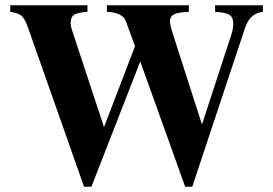

<svg xmlns="http://www.w3.org/2000/svg" viewBox="-20 -696 1040 731"><path d="M981 -676V-651Q931 -646 912 -587L712 15H685L514 -462L328 15H300L88 -587Q75 -624 63 -635Q51 -646 19 -651V-676H313V-651Q274 -648 261.5 -639.5Q249 -631 249 -609Q249 -596 256 -576L376 -212L494 -520L459 -616Q447 -648 387 -651V-676H699V-651L686 -650Q653 -648 640 -640Q627 -632 627 -614Q627 -601 641 -558L749 -222L861 -565Q868 -585 868 -607Q868 -630 853.5 -639.5Q839 -649 799 -651V-676Z"/></svg>

Font: STIX
Style: Bold
Weight: 700
Designer: MicroPress Inc., with final additions and corrections provided by Coen Hoffman, Elsevier (retired)
Version: Version 1.1.1